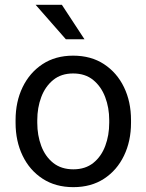

<svg xmlns="http://www.w3.org/2000/svg" viewBox="-20 -770 610 800"><path d="M44.9 -258.3V-269.5Q44.9 -346.2 74.2 -406.7Q103.5 -467.3 157.2 -502.7Q210.9 -538.1 284.7 -538.1Q359.4 -538.1 413.3 -502.7Q467.3 -467.3 496.6 -406.7Q525.9 -346.2 525.9 -269.5V-258.3Q525.9 -182.1 496.6 -121.3Q467.3 -60.5 413.6 -25.4Q359.9 9.8 285.6 9.8Q211.4 9.8 157.5 -25.4Q103.5 -60.5 74.2 -121.3Q44.9 -182.1 44.9 -258.3ZM135.3 -269.5V-258.3Q135.3 -206.1 151.9 -161.9Q168.5 -117.7 201.9 -91.1Q235.4 -64.5 285.6 -64.5Q335.4 -64.5 368.7 -91.1Q401.9 -117.7 418.5 -161.9Q435.1 -206.1 435.1 -258.3V-269.5Q435.1 -321.3 418.2 -365.5Q401.4 -409.7 368.2 -436.8Q335 -463.9 284.7 -463.9Q234.9 -463.9 201.7 -436.8Q168.5 -409.7 151.9 -365.5Q135.3 -321.3 135.3 -269.5ZM237.8 -750 332 -606.4H254.4L128.4 -750Z"/></svg>

Font: Vazirmatn
Style: Regular
Weight: 400
Designer: Saber Rastikerdar
Foundry: Saber Rastikerdar
Version: Version 33.003;September 2, 2022;FontCreator 14.0.0.2862 64-